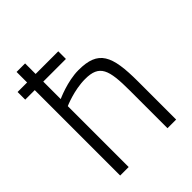

<svg xmlns="http://www.w3.org/2000/svg" viewBox="-204 -830 941 941"><g transform="rotate(-45 266.5 -359.0)"><path d="M75 -592V0H134V-422C134 -422 210 -456 288 -456C387 -456 403 -407 403 -260V0H463V-263C463 -446 433 -510 296 -510C218 -510 134 -471 134 -471V-592H291V-645H134V-718H75V-645H9V-592Z"/></g></svg>

Font: RazerF5 Light
Style: Regular
Weight: 300
Foundry: Razer Inc.
Version: Version 2